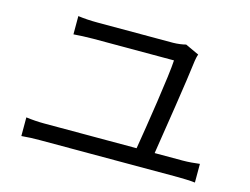

<svg xmlns="http://www.w3.org/2000/svg" viewBox="-87 -817 1175 904"><g transform="rotate(15 500.0 -365.5)"><path d="M706 -142C723 -249 765 -516 776 -610C777 -618 780 -633 784 -643L717 -674C705 -670 675 -666 655 -666H286C253 -666 221 -668 192 -672V-583C223 -585 250 -587 287 -587H681C678 -517 636 -249 618 -142H167C139 -142 109 -144 79 -148V-57C110 -60 139 -61 167 -61H842C862 -61 898 -60 925 -57V-148C900 -145 872 -142 842 -142Z"/></g></svg>

Font: Noto Sans CJK JP Regular
Style: Regular
Weight: 400
Designer: Ryoko NISHIZUKA (kana & ideographs); Paul D. Hunt (Latin, Greek & Cyrillic); Wenlong ZHANG (bopomofo); Sandoll Communica
Foundry: Adobe Systems Incorporated
Version: Version 1.001;PS 1.001;hotconv 1.0.78;makeotf.lib2.5.61930